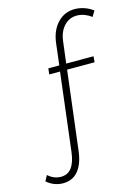

<svg xmlns="http://www.w3.org/2000/svg" viewBox="-265 -828 801 1100"><g transform="rotate(-15 135.5 -278.5)"><path d="M295 -713Q249 -714 217.5 -681Q186 -648 179 -592L163 -463H325L322 -428H159L102 39Q93 114 59 155Q25 196 -35 195Q-87 193 -127 158L-109 125Q-78 154 -36 156Q7 157 30.5 125.5Q54 94 61 35L117 -428H53L57 -463H122L138 -596Q148 -668 190 -710.5Q232 -753 293 -752Q351 -750 398 -715L378 -682Q340 -711 295 -713Z"/></g></svg>

Font: Montserrat Ultra Light
Style: Regular
Weight: 200
Designer: Julieta Ulanovsky
Foundry: Julieta Ulanovsky
Version: Version 3.100;PS 003.100;hotconv 1.0.88;makeotf.lib2.5.64775